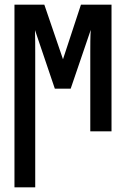

<svg xmlns="http://www.w3.org/2000/svg" viewBox="-20 -563 540 823"><path d="M42 240H131V-331C131 -364 131 -402 130 -434L215 -183H283L369 -435C367 -406 367 -370 367 -339V0H458V-543H327L250 -309L170 -543H42Z"/></svg>

Font: Noto Sans Mono ExtraCondensed SemiBold
Style: Regular
Weight: 600
Width: 2
Designer: Monotype Design Team
Foundry: Monotype Imaging Inc.
Version: Version 2.014